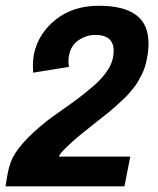

<svg xmlns="http://www.w3.org/2000/svg" viewBox="-21 -658 559 678"><path d="M222.7 -421.9Q201.7 -418.5 159.4 -411.6Q117.2 -404.8 96.2 -401.4Q95.2 -414.1 95.2 -423.8Q95.2 -446.3 97.2 -456.1Q97.7 -458 98.1 -462.2Q98.6 -466.3 99.1 -468.3Q115.2 -541 176.5 -589.4Q237.8 -637.7 328.1 -637.7Q414.6 -637.7 459 -605.5Q503.4 -573.2 503.4 -504.4Q503.4 -478 498 -451.7Q495.1 -436 490.5 -421.4Q485.8 -406.7 478.8 -393.3Q471.7 -379.9 465.8 -369.4Q460 -358.9 449.7 -346.4Q439.5 -334 433.6 -326.9Q427.7 -319.8 415.3 -308.3Q402.8 -296.9 398.2 -292.5Q393.6 -288.1 380.4 -276.6Q367.2 -265.1 364.3 -262.7Q358.4 -257.8 324.7 -231.4Q291 -205.1 264.4 -183.3Q237.8 -161.6 213.4 -137.9Q189 -114.3 187 -105H439Q435.5 -87.4 428.7 -52.5Q421.9 -17.6 418.5 0H-1.5Q0 -7.8 2.4 -23.7Q4.9 -39.6 6.3 -46.4Q10.3 -66.9 17.1 -85.9Q40.5 -148.4 146 -231.9Q161.6 -244.1 195.3 -267.6Q229 -291 254.6 -310.3Q280.3 -329.6 308.6 -354Q336.9 -378.4 354.7 -403.6Q372.6 -428.7 377.4 -452.1Q380.4 -465.8 380.4 -478Q380.4 -534.7 315.4 -534.7Q284.7 -534.7 257.3 -516.6Q230 -498.5 223.1 -464.4Q220.7 -453.1 220.7 -441.9Q220.7 -431.2 222.7 -421.9Z"/></svg>

Font: Fantasque Sans Mono
Style: Bold Italic
Weight: 700
Italic angle: -11°
Monospace: yes
Designer: Jany Belluz
Version: Version 1.7.1